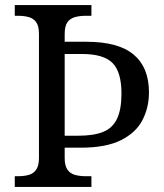

<svg xmlns="http://www.w3.org/2000/svg" viewBox="-20 -734 644 754"><path d="M38 0V-42H51Q74 -42 92.5 -47Q111 -52 122 -67.5Q133 -83 133 -114V-600Q133 -632 122 -647Q111 -662 92.5 -667Q74 -672 51 -672H38V-714H339V-672H316Q294 -672 275 -667Q256 -662 245 -647Q234 -632 234 -600V-570H319Q445 -570 505 -519.5Q565 -469 565 -371Q565 -312 539.5 -262.5Q514 -213 455 -183.5Q396 -154 297 -154H234V-114Q234 -83 245 -67.5Q256 -52 275 -47Q294 -42 316 -42H339V0ZM287 -201Q348 -201 385 -216Q422 -231 439.5 -267.5Q457 -304 457 -367Q457 -451 422 -486.5Q387 -522 302 -522H234V-201Z"/></svg>

Font: Noto Serif Armenian
Style: Regular
Weight: 400
Designer: Monotype Design Team
Foundry: Monotype Imaging Inc.
Version: Version 2.007